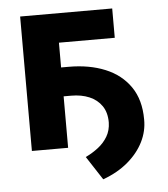

<svg xmlns="http://www.w3.org/2000/svg" viewBox="-50 -591 680 776"><g transform="rotate(-5 289.5 -202.5)"><path d="M130.3 -208.8V-326H237.9Q321.7 -326 386 -299.5Q450.3 -273.1 486.9 -220Q523.4 -166.9 523.4 -87.4Q524.1 -40.5 502.5 3Q480.8 46.5 439.1 82Q397.4 117.5 337.7 139.2L275.2 43.3Q303.6 29.8 327.1 11.5Q350.5 -6.7 364.9 -31.2Q379.3 -55.8 380 -87.4Q380.3 -127.8 361.9 -154.8Q343.4 -181.8 311.4 -195.3Q279.5 -208.8 237.9 -208.8ZM433.9 -545.5V-426.5H207.4V0H60.4V-545.5Z"/></g></svg>

Font: InterMG
Style: Bold
Weight: 700
Designer: Rasmus Andersson
Foundry: rsms
Version: Version 3.019;December 26, 2023;FontCreator 15.0.0.2955 64-b